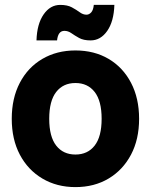

<svg xmlns="http://www.w3.org/2000/svg" viewBox="-20 -750 616 784"><path d="M288 14Q212 14 153 -21Q94 -56 61 -118.5Q28 -181 28 -265Q28 -349 61 -412Q94 -475 153 -509.5Q212 -544 288 -544Q365 -544 423.5 -509.5Q482 -475 515 -412Q548 -349 548 -265Q548 -181 515 -118.5Q482 -56 423.5 -21Q365 14 288 14ZM288 -119Q338 -119 366.5 -155.5Q395 -192 395 -265Q395 -338 366.5 -374.5Q338 -411 288 -411Q238 -411 209.5 -374.5Q181 -338 181 -265Q181 -192 209.5 -155.5Q238 -119 288 -119ZM129 -585Q131 -652 158 -691Q185 -730 226 -730Q255 -730 273.5 -720Q292 -710 305.5 -700Q319 -690 333 -690Q344 -690 352.5 -699.5Q361 -709 363 -730H447Q445 -663 418 -624Q391 -585 350 -585Q321 -585 303 -595Q285 -605 271.5 -614.5Q258 -624 243 -624Q217 -624 213 -585Z"/></svg>

Font: Radio Canada Big
Style: Bold
Weight: 700
Designer: Étienne Aubert Bonn
Foundry: Coppers and Brasses
Version: Version 1.001